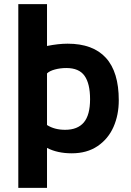

<svg xmlns="http://www.w3.org/2000/svg" viewBox="-20 -716 632 923"><path d="M551 -234Q551 -163 525.5 -105.5Q500 -48 449 -13.5Q398 21 325 21Q256 21 206 -5V187H68V-696H206V-495Q261 -506 305 -506Q427 -506 489 -438Q551 -370 551 -234ZM413 -239Q413 -314 386.5 -351.5Q360 -389 299 -389Q270 -389 244 -382Q218 -375 206 -363V-115Q242 -92 293 -92Q353 -92 383 -127.5Q413 -163 413 -239Z"/></svg>

Font: XXII Aven Bold
Style: Regular
Weight: 700
Designer: Lecter Johnson
Foundry: Doubletwo Studios
Version: Version 1.001